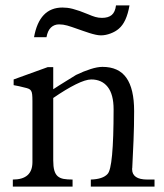

<svg xmlns="http://www.w3.org/2000/svg" viewBox="-20 -688 603 708"><path d="M305.2 -635.3Q319.8 -628.9 331.5 -625.5Q343.3 -622.1 356 -622.1Q379.4 -622.1 392.1 -632.8Q404.8 -643.6 407.7 -668H457.5Q446.8 -606 418 -582Q405.8 -571.3 387.5 -564.5Q369.1 -557.6 352.1 -557.6Q343.3 -557.6 332.3 -560.1Q321.3 -562.5 309.8 -566.2Q298.3 -569.8 287.4 -573.7Q276.4 -577.6 267.6 -580.6Q243.2 -589.4 228 -593.8Q212.9 -598.1 197.8 -598.1Q180.2 -598.1 168 -586.7Q155.8 -575.2 151.4 -550.8H105.5Q125 -660.2 210.4 -660.2Q218.8 -660.2 227.8 -659.2Q236.8 -658.2 248.3 -655.3Q259.8 -652.3 273.7 -647.5Q287.6 -642.6 305.2 -635.3ZM549.8 0H314.9V-25.9Q359.4 -27.3 376.5 -46.4Q398.9 -67.9 398.9 -284.7Q398.9 -339.8 377.2 -367.4Q355.5 -395 316.4 -395Q295.9 -395 259.5 -377Q223.1 -358.9 176.3 -326.7V-96.7Q176.3 -73.7 180.2 -59.8Q184.1 -45.9 192.6 -38.3Q201.2 -30.8 214.6 -28.3Q228 -25.9 247.6 -25.9V0H27.3V-25.9Q99.6 -25.9 99.6 -90.3V-315.4Q99.6 -330.6 98.6 -339.6Q97.7 -348.6 94.5 -353.5Q91.3 -358.4 85.4 -360.8Q79.6 -363.3 70.3 -365.2Q60.5 -367.7 50.3 -370.1Q40 -372.6 30.3 -374V-395L155.8 -440.4H176.3V-358.9Q183.6 -363.8 197 -372.3Q210.4 -380.9 224.1 -389.2Q237.8 -397.5 248.3 -404.1Q258.8 -410.6 260.3 -411.6Q288.6 -425.3 314 -433.3Q339.4 -441.4 357.9 -441.4Q417.5 -441.4 446 -401.1Q474.6 -360.8 474.6 -278.3Q474.6 -222.2 472.4 -170.4Q470.2 -118.7 467.8 -71.3V-69.8Q467.8 -68.8 467.5 -68.4Q467.3 -67.9 467.3 -67.4V-63Q467.3 -45.4 481.2 -35.6Q495.1 -25.9 523.9 -25.9H549.8Z"/></svg>

Font: HM XNiloofar
Style: Regular
Weight: 400
Designer: Hossein Movahhedian
Version: Version 2.8, 2015